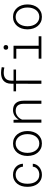

<svg xmlns="http://www.w3.org/2000/svg" viewBox="1393 -2198 815 3641"><g transform="rotate(-90 1800.5 -377.5)"><path d="M308.6 -39.6Q337.9 -39.6 364.5 -48.1Q391.1 -56.6 411.6 -72.8Q432.1 -88.9 445.1 -111.6Q458 -134.3 460 -163.1H516.1Q514.2 -125.5 496.6 -93.8Q479 -62 450.7 -39.1Q422.4 -16.1 385.7 -3.2Q349.1 9.8 308.6 9.8Q250.5 9.8 207.5 -12.2Q164.6 -34.2 136 -70.8Q107.4 -107.4 93 -155Q78.6 -202.6 78.6 -253.9V-274.4Q78.6 -325.7 93 -373.3Q107.4 -420.9 136 -457.5Q164.6 -494.1 207.5 -516.1Q250.5 -538.1 308.1 -538.1Q352.1 -538.1 389.4 -524.2Q426.8 -510.3 454.3 -485.1Q481.9 -460 498 -425.5Q514.2 -391.1 516.1 -350.1H460Q458.5 -379.9 446.3 -405.3Q434.1 -430.7 414.1 -449.2Q394 -467.8 366.9 -478Q339.8 -488.3 308.1 -488.3Q262.2 -488.3 229.7 -469.7Q197.3 -451.2 176.8 -420.9Q156.2 -390.6 146.7 -352.3Q137.2 -314 137.2 -274.4V-253.9Q137.2 -213.9 146.7 -175.3Q156.2 -136.7 176.8 -106.7Q197.3 -76.7 229.7 -58.1Q262.2 -39.6 308.6 -39.6Z M664.1 -272Q664.6 -325.7 680.7 -374Q696.8 -422.4 726.8 -458.7Q756.8 -495.1 800.5 -516.6Q844.2 -538.1 899.4 -538.1Q955.1 -538.1 998.8 -516.6Q1042.5 -495.1 1072.8 -458.7Q1103 -422.4 1119.1 -374Q1135.3 -325.7 1135.7 -272V-255.9Q1135.3 -202.1 1119.4 -153.8Q1103.5 -105.5 1073.2 -69.1Q1043 -32.7 999.5 -11.5Q956.1 9.8 900.4 9.8Q844.7 9.8 801 -11.5Q757.3 -32.7 727.1 -69.1Q696.8 -105.5 680.7 -153.8Q664.6 -202.1 664.1 -255.9ZM722.7 -255.9Q722.7 -213.9 734.4 -174.8Q746.1 -135.7 768.6 -105.7Q791 -75.7 824 -57.6Q856.9 -39.6 900.4 -39.6Q943.4 -39.6 976.3 -57.6Q1009.3 -75.7 1031.5 -105.7Q1053.7 -135.7 1065.4 -174.8Q1077.1 -213.9 1077.1 -255.9V-272Q1077.1 -313.5 1065.4 -352.5Q1053.7 -391.6 1031.2 -421.6Q1008.8 -451.7 975.6 -470Q942.4 -488.3 899.4 -488.3Q856.4 -488.3 823.5 -470Q790.5 -451.7 768.3 -421.6Q746.1 -391.6 734.4 -352.5Q722.7 -313.5 722.7 -272Z M1348.1 -528.3 1352.5 -429.2Q1380.4 -478.5 1426.8 -508.1Q1473.1 -537.6 1532.2 -538.1Q1619.1 -538.1 1665 -486.1Q1710.9 -434.1 1711.4 -338.4V0H1652.8V-337.4Q1652.3 -410.2 1619.6 -449Q1586.9 -487.8 1518.1 -487.3Q1489.7 -487.3 1464.1 -478Q1438.5 -468.8 1417.2 -452.6Q1396 -436.5 1379.6 -414.6Q1363.3 -392.6 1353 -366.7V0H1294.4V-528.3Z M2302.2 -480.5H2091.8L2092.8 0H2032.2L2032.7 -480.5H1888.7V-528.3H2033.2V-570.3Q2033.7 -624.5 2050 -661.6Q2066.4 -698.7 2094.5 -721.9Q2122.6 -745.1 2159.9 -755.1Q2197.3 -765.1 2239.7 -765.1Q2267.6 -765.1 2293.9 -761.7Q2320.3 -758.3 2347.7 -752L2340.3 -702.1Q2319.8 -707.5 2295.9 -710.9Q2272 -714.4 2245.6 -714.4Q2213.9 -714.4 2186.3 -707.5Q2158.7 -700.7 2137.7 -684.3Q2116.7 -668 2104.5 -640.1Q2092.3 -612.3 2091.8 -570.3V-528.3H2302.2Z M2508.8 -528.3H2753.9V-51.8H2933.6V0H2508.8V-51.8H2695.3V-476.1H2508.8ZM2678.2 -672.9Q2678.2 -690.9 2688.5 -704.1Q2698.7 -717.3 2722.7 -717.3Q2746.1 -717.3 2756.6 -704.1Q2767.1 -690.9 2767.1 -672.9Q2767.1 -655.8 2756.6 -642.8Q2746.1 -629.9 2722.7 -629.9Q2698.7 -629.9 2688.5 -642.8Q2678.2 -655.8 2678.2 -672.9Z M3064.9 -272Q3065.4 -325.7 3081.5 -374Q3097.7 -422.4 3127.7 -458.7Q3157.7 -495.1 3201.4 -516.6Q3245.1 -538.1 3300.3 -538.1Q3356 -538.1 3399.7 -516.6Q3443.4 -495.1 3473.6 -458.7Q3503.9 -422.4 3520 -374Q3536.1 -325.7 3536.6 -272V-255.9Q3536.1 -202.1 3520.3 -153.8Q3504.4 -105.5 3474.1 -69.1Q3443.8 -32.7 3400.4 -11.5Q3356.9 9.8 3301.3 9.8Q3245.6 9.8 3201.9 -11.5Q3158.2 -32.7 3127.9 -69.1Q3097.7 -105.5 3081.5 -153.8Q3065.4 -202.1 3064.9 -255.9ZM3123.5 -255.9Q3123.5 -213.9 3135.3 -174.8Q3147 -135.7 3169.4 -105.7Q3191.9 -75.7 3224.9 -57.6Q3257.8 -39.6 3301.3 -39.6Q3344.2 -39.6 3377.2 -57.6Q3410.2 -75.7 3432.4 -105.7Q3454.6 -135.7 3466.3 -174.8Q3478 -213.9 3478 -255.9V-272Q3478 -313.5 3466.3 -352.5Q3454.6 -391.6 3432.1 -421.6Q3409.7 -451.7 3376.5 -470Q3343.3 -488.3 3300.3 -488.3Q3257.3 -488.3 3224.4 -470Q3191.4 -451.7 3169.2 -421.6Q3147 -391.6 3135.3 -352.5Q3123.5 -313.5 3123.5 -272Z"/></g></svg>

Font: Roboto Mono Light
Style: Regular
Weight: 300
Designer: Google
Version: Version 2.000985; 2015; ttfautohint (v1.3)